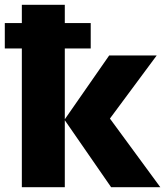

<svg xmlns="http://www.w3.org/2000/svg" viewBox="-20 -780 688 800"><path d="M250 -760V-684H358V-578H250V-283L435 -549H633L438 -286L648 0H443L250 -279V0H71V-578H0V-684H71V-760Z"/></svg>

Font: Noto Sans Disp ExtBd
Style: Regular
Weight: 800
Designer: Monotype Design Team
Foundry: Monotype Imaging Inc.
Version: Version 2.000;GOOG;noto-source:20170915:90ef993387c0; ttfaut